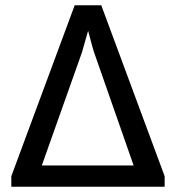

<svg xmlns="http://www.w3.org/2000/svg" viewBox="-20 -710 669 730"><path d="M606 -40V0H23V-40L264 -690H365ZM488 -81 337 -513Q335 -517 315 -593Q311 -580 303.5 -553Q296 -526 292 -512L139 -81Z"/></svg>

Font: Exo 2.0 Medium
Style: Regular
Weight: 500
Designer: Natanael Gama
Version: Version 1.001;PS 001.001;hotconv 1.0.70;makeotf.lib2.5.58329